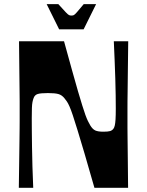

<svg xmlns="http://www.w3.org/2000/svg" viewBox="-20 -897 700 917"><path d="M69.9 0Q71.2 -88.1 71.9 -143.8Q72.6 -199.5 73.1 -233Q73.6 -266.5 73.7 -286Q73.9 -305.5 73.9 -319.3Q73.9 -333.1 73.9 -350Q73.9 -366.9 73.9 -380.7Q73.9 -394.5 73.9 -414Q73.9 -433.5 73.4 -467Q72.9 -500.5 72.4 -556.2Q71.9 -611.9 70.9 -700H285.8Q308 -620 324.1 -561.4Q340.2 -502.7 352.4 -461.5Q364.5 -420.3 373 -393.1Q381.5 -365.8 387.8 -348.3Q394.2 -330.8 399.5 -319.8Q404.9 -308.7 410.5 -299.1Q421.6 -280.3 434.7 -274.1Q447.9 -268 473.6 -268Q495.9 -268 505.8 -271Q515.6 -274 521.6 -282Q525.6 -287 528.1 -297.3Q530.6 -307.7 531.8 -327Q533 -346.3 533 -377.2Q533 -404.9 532.5 -442.5Q532 -480 530.6 -523.3Q529.3 -566.5 527.4 -611.7Q525.6 -656.8 523.6 -700H592.4Q591.1 -611.9 590.6 -556.2Q590.1 -500.5 589.6 -467Q589.1 -433.5 588.9 -414Q588.8 -394.5 588.8 -380.7Q588.8 -366.9 588.8 -350Q588.8 -333.1 588.8 -319.3Q588.8 -305.5 588.8 -286Q588.8 -266.5 589.3 -233Q589.8 -199.5 590.3 -143.8Q590.8 -88.1 591.8 0H431Q403.8 -95.7 384 -162.9Q364.2 -230.1 350.5 -274.6Q336.9 -319.2 327.7 -346.5Q318.6 -373.7 311.9 -388.7Q305.2 -403.7 299.6 -412Q293.9 -420.4 287.5 -428.1Q275.5 -443.1 259 -447.8Q242.5 -452.5 208.8 -452.5Q173.1 -452.5 159.4 -447.8Q145.7 -443.1 140.7 -429.1Q137.4 -420.7 135.2 -410Q133 -399.4 132.4 -381.4Q131.7 -363.4 131.7 -331.2Q131.7 -307.5 132 -272.8Q132.4 -238 132.9 -195Q133.4 -151.9 134.9 -102.6Q136.4 -53.2 138.7 0ZM262.5 -756.9 202.8 -877.4H258.5Q283.2 -850 293.9 -838.7Q304.6 -827.4 309.6 -825Q314.6 -822.7 320.9 -822.7Q328.3 -822.7 332.8 -825Q337.3 -827.4 347.3 -838.7Q357.3 -850 380 -877.4H439.1L379.4 -756.9Z"/></svg>

Font: Ojuju ExtraLight
Style: Regular
Weight: 200
Designer: Chisaokwu Joboson, Mirko Velimirovic
Foundry: Udi Foundry
Version: Version 1.000